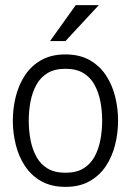

<svg xmlns="http://www.w3.org/2000/svg" viewBox="-20 -720 510 748"><path d="M30 -250Q30 -298 41.5 -344Q53 -390 77.5 -427Q102 -464 141 -486Q180 -508 235 -508Q290 -508 329 -486Q368 -464 392.5 -427Q417 -390 428.5 -344Q440 -298 440 -250Q440 -202 428.5 -156Q417 -110 392.5 -73Q368 -36 329 -14Q290 8 235 8Q180 8 141 -14Q102 -36 77.5 -73Q53 -110 41.5 -156Q30 -202 30 -250ZM92 -250Q92 -211 99 -174.5Q106 -138 122 -109Q138 -80 165.5 -63.5Q193 -47 235 -47Q277 -47 304.5 -63.5Q332 -80 348 -109Q364 -138 371 -174.5Q378 -211 378 -250Q378 -289 371 -325Q364 -361 348 -390Q332 -419 304.5 -435.5Q277 -452 235 -452Q193 -452 165.5 -435.5Q138 -419 122 -390Q106 -361 99 -325Q92 -289 92 -250ZM365 -700 235 -560H175L275 -700Z"/></svg>

Font: Epunda Slab Light
Style: Regular
Weight: 300
Designer: Simon Atzbach
Foundry: typofactur
Version: Version 1.102